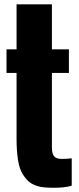

<svg xmlns="http://www.w3.org/2000/svg" viewBox="-20 -867 366 894"><path d="M57.1 -218.8V-527.3H10.3V-637.2H57.1V-846.7H221.7V-637.2H300.8V-527.3H221.7V-179.2Q221.7 -152.8 231.4 -139.9Q241.2 -127 267.6 -127Q293.9 -127 314 -129.9V-2.4Q281.7 7.3 231.4 7.3Q181.2 7.3 158 0.5Q134.8 -6.3 118.9 -17.8Q103 -29.3 86.7 -54.4Q70.3 -79.6 63.7 -122.8Q57.1 -166 57.1 -218.8Z"/></svg>

Font: Oswald-Bold
Style: Bold
Weight: 700
Designer: vernon adams
Foundry: vernon adams
Version: Version 2.002; ttfautohint (v0.92.18-e454-dirty) -l 8 -r 50 